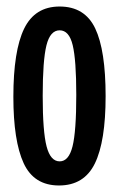

<svg xmlns="http://www.w3.org/2000/svg" viewBox="-20 -558 365 589"><path d="M161 11Q84 11 52.5 -57.5Q21 -126 21 -261Q21 -402 54 -470Q87 -538 163 -538Q240 -538 272 -471Q304 -404 304 -263Q304 -124 271 -56.5Q238 11 161 11ZM163 -63Q191 -63 202.5 -109Q214 -155 214 -267Q214 -374 203 -419.5Q192 -465 163 -465Q134 -465 122.5 -419Q111 -373 111 -264Q111 -154 123 -108.5Q135 -63 163 -63Z"/></svg>

Font: Bricolage Grotesque 96pt Condensed
Style: Regular
Weight: 400
Width: 3
Designer: Mathieu Triay
Foundry: Atelier Triay
Version: Version 1.001; ttfautohint (v1.8.4.7-5d5b);gftools[0.9.33.de